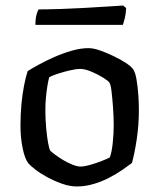

<svg xmlns="http://www.w3.org/2000/svg" viewBox="-20 -674 576 694"><path d="M258 0Q232 0 204 -10Q176 -20 151 -33.5Q126 -47 108 -61Q90 -75 83 -83Q70 -99 62 -137.5Q54 -176 54 -220Q54 -261 57.5 -297.5Q61 -334 67 -365Q73 -396 80 -417Q94 -426 119.5 -440Q145 -454 175.5 -467.5Q206 -481 238.5 -490.5Q271 -500 300 -500Q318 -500 342 -491.5Q366 -483 391 -471Q416 -459 435 -446.5Q454 -434 461 -424Q469 -413 473.5 -386.5Q478 -360 480 -330.5Q482 -301 482 -277Q482 -221 474 -169Q466 -117 457 -85Q444 -75 423 -60.5Q402 -46 375.5 -32Q349 -18 318.5 -9Q288 0 258 0ZM271 -72Q285 -72 307.5 -78.5Q330 -85 350 -93Q370 -101 377 -105Q384 -124 387.5 -157Q391 -190 391 -220Q391 -252 388.5 -286Q386 -320 383 -345Q380 -370 375 -376Q371 -382 352.5 -393.5Q334 -405 310.5 -415Q287 -425 269 -425Q257 -425 234.5 -420Q212 -415 190.5 -408Q169 -401 158 -395Q155 -385 151.5 -364.5Q148 -344 146 -321Q144 -298 144 -277Q144 -242 147 -210Q150 -178 154 -156.5Q158 -135 162 -129Q166 -125 178.5 -115.5Q191 -106 207.5 -96Q224 -86 241.5 -79Q259 -72 271 -72ZM108 -584Q108 -606 112 -621Q116 -636 120 -640Q152 -640 196.5 -641.5Q241 -643 287 -645.5Q333 -648 370 -650.5Q407 -653 425 -654L436 -645Q435 -624 431 -608Q427 -592 424 -584Z"/></svg>

Font: Texturina Medium 12pt
Style: Regular
Weight: 400
Version: Version 1.002